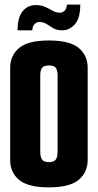

<svg xmlns="http://www.w3.org/2000/svg" viewBox="-20 -803 423 830"><path d="M191 7Q102 7 63 -25Q24 -57 24 -111V-510Q24 -563 62.5 -595.5Q101 -628 191 -628Q282 -628 320.5 -595.5Q359 -563 359 -510V-112Q359 -58 320 -25.5Q281 7 191 7ZM191 -102Q213 -102 221 -113Q229 -124 229 -148V-476Q229 -499 221.5 -509.5Q214 -520 191 -520Q169 -520 161.5 -509.5Q154 -499 154 -477V-147Q154 -124 162 -113Q170 -102 191 -102ZM56 -672Q56 -727 77.5 -754Q99 -781 134 -781Q158 -781 175.5 -773Q193 -765 208 -756.5Q223 -748 238 -748Q251 -748 260 -757.5Q269 -767 269 -783H327Q327 -724 303.5 -698Q280 -672 250 -672Q225 -672 209.5 -681.5Q194 -691 181 -699.5Q168 -708 149 -708Q139 -708 129.5 -699Q120 -690 120 -672Z"/></svg>

Font: Smooch Sans ExtraBold
Style: Regular
Weight: 800
Designer: Robert E. Leuschke
Foundry: Robert E. Leuschke
Version: Version 1.010